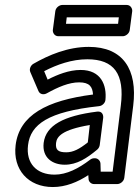

<svg xmlns="http://www.w3.org/2000/svg" viewBox="-20 -717 563 774"><path d="M93 -132C103 -216 175 -267 379 -289C392 -290 404 -302 405 -314C411 -373 388 -435 305 -435C258 -435 211 -416 172 -396L158 -430C210 -457 270 -478 332 -478C440 -478 483 -419 467 -291L434 -25H386L385 -58C384 -70 374 -79 363 -79H360C354 -79 348 -77 343 -73C297 -38 249 -13 200 -13C127 -13 84 -59 93 -132ZM43 -132C31 -33 94 37 193 37C245 37 293 17 336 -11L337 4C337 15 347 25 359 25H453C464 25 479 15 481 0L517 -291C535 -437 476 -528 338 -528C253 -528 176 -495 115 -460C104 -454 97 -439 102 -427L135 -350C141 -336 157 -334 169 -341C214 -366 258 -385 299 -385C341 -385 353 -367 355 -336C168 -312 58 -253 43 -132ZM156 -141C149 -81 192 -53 241 -53C290 -53 330 -79 372 -114C378 -119 381 -126 382 -132L396 -242C397 -252 393 -270 371 -267C237 -250 165 -212 156 -141ZM206 -141C209 -166 229 -194 342 -213L334 -143C300 -116 275 -103 247 -103C214 -103 203 -113 206 -141ZM246 -621 249 -647H459L456 -621ZM193 -596C192 -585 200 -571 215 -571H475C486 -571 501 -581 503 -596L513 -672C514 -683 506 -697 491 -697H231C220 -697 205 -687 203 -672Z"/></svg>

Font: Falling Sky
Style: OuObl
Weight: 400
Designer: Paul D. Hunt
Foundry: Adobe Systems Incorporated
Version: Version 1.02